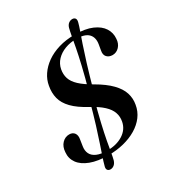

<svg xmlns="http://www.w3.org/2000/svg" viewBox="-200 -902 1006 1096"><g transform="rotate(-30 303.5 -354.0)"><path d="M236.5 -3Q166 -3 118.5 -21Q71 -39 48.5 -70.2Q26 -101.5 30 -141Q32 -176.5 52 -197.5Q72 -218.5 99.5 -218.5Q122 -218.5 133.2 -203Q144.5 -187.5 139 -160.5L133 -121.5Q128.5 -94 138.5 -73.2Q148.5 -52.5 174.2 -41Q200 -29.5 242 -29.5Q304 -29.5 346.5 -56.5Q389 -83.5 398 -130.5Q404 -161.5 394.2 -189.2Q384.5 -217 356.2 -243.2Q328 -269.5 278.5 -296Q216 -329.5 182.8 -364Q149.5 -398.5 140 -436.2Q130.5 -474 138.5 -516.5Q144.5 -553 166.2 -585.2Q188 -617.5 223.2 -642.5Q258.5 -667.5 306.2 -681.8Q354 -696 411.5 -696Q481 -696 525.2 -676.8Q569.5 -657.5 589.5 -626Q609.5 -594.5 606 -557Q604.5 -526 586 -506.2Q567.5 -486.5 541.5 -486.5Q517.5 -487 504.5 -501.5Q491.5 -516 496.5 -541.5L503 -579.5Q510 -622.5 486.5 -646.5Q463 -670.5 407.5 -670.5Q367 -670.5 332.5 -657.5Q298 -644.5 275.2 -620.5Q252.5 -596.5 246 -564Q240 -532 248.8 -504.5Q257.5 -477 285.8 -450.5Q314 -424 366 -394.5Q427.5 -359 462.2 -323.2Q497 -287.5 508.5 -250.8Q520 -214 513 -176Q506.5 -135.5 482.5 -103.5Q458.5 -71.5 420.8 -49Q383 -26.5 335.8 -14.8Q288.5 -3 236.5 -3ZM345 -366.5H317Q342.5 -457.5 357.2 -520.8Q372 -584 380 -626.2Q388 -668.5 393 -697Q398 -725.5 403.5 -746.5Q408.5 -763 419.5 -771.5Q430.5 -780 444 -780Q456.5 -780 462.8 -771.5Q469 -763 464 -745.5Q459 -726 449 -698.2Q439 -670.5 424.5 -628Q410 -585.5 390.2 -521.8Q370.5 -458 345 -366.5ZM301 -337H329.5Q305 -248 290.5 -185.5Q276 -123 268.2 -80.8Q260.5 -38.5 255.8 -10.5Q251 17.5 246 37Q240.5 54.5 229.5 63.5Q218.5 72.5 205 72.5Q192 72.5 185.8 63.5Q179.5 54.5 185.5 36.5Q191 15.5 200.5 -12.5Q210 -40.5 224.2 -82.5Q238.5 -124.5 257.8 -186.5Q277 -248.5 301 -337Z"/></g></svg>

Font: Fraunces Medium
Style: Italic
Weight: 500
Italic angle: -16°
Version: Version 1.000;[b76b70a41]